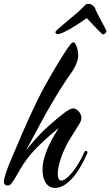

<svg xmlns="http://www.w3.org/2000/svg" viewBox="-81 -942 560 974"><path d="M360.8 -162.1Q343.8 -123.5 324.7 -91.6Q305.7 -59.6 284.9 -36.9Q264.2 -14.2 242.4 -1.5Q220.7 11.2 198.2 11.2Q181.6 11.2 169.7 3.9Q157.7 -3.4 149.9 -15.9Q142.1 -28.3 138.4 -45.2Q134.8 -62 134.8 -81.1Q134.8 -107.4 141.8 -134.8Q148.9 -162.1 160.4 -189Q171.9 -215.8 186.5 -241.9Q201.2 -268.1 216.8 -293Q197.3 -277.3 174.3 -257.3Q151.4 -237.3 129.2 -216.1Q106.9 -194.8 88.1 -174.3Q69.3 -153.8 58.1 -138.2Q36.1 -108.9 21.7 -83.7Q7.3 -58.6 -3.4 -40.3Q-14.2 -22 -22.7 -11.5Q-31.2 -1 -41 -1Q-47.9 -1 -54.4 -4.6Q-61 -8.3 -61 -19Q-61 -34.7 -50.3 -67.4Q-39.6 -100.1 -19 -146Q-8.8 -169.4 4.4 -200.7Q17.6 -231.9 33.4 -269Q49.3 -306.2 68.1 -347.2Q86.9 -388.2 107.9 -431.2Q128.4 -473.6 151.6 -515.1Q174.8 -556.6 196 -592.5Q217.3 -628.4 234.9 -656Q252.4 -683.6 262.2 -698.2Q271 -710.9 278.1 -719Q285.2 -727.1 292 -727.1Q296.4 -727.1 300.8 -720.2Q305.2 -713.4 308.6 -703.4Q312 -693.4 314 -682.6Q315.9 -671.9 315.9 -664.1Q315.9 -661.6 315.4 -654.1Q314.9 -646.5 311.5 -634.3Q308.1 -622.1 300.8 -606.2Q293.5 -590.3 279.8 -571.8Q269.5 -557.1 254.6 -535.2Q239.7 -513.2 223.1 -486.6Q206.5 -460 189.2 -430.7Q171.9 -401.4 155.8 -373Q144 -352.1 130.6 -327.1Q117.2 -302.2 103.3 -276.6Q89.4 -251 75.9 -225.6Q62.5 -200.2 50.8 -178.2Q73.2 -207.5 93.5 -230.2Q113.8 -252.9 129.4 -268.6Q147.5 -287.1 163.1 -300.8Q214.8 -346.7 245.1 -369.4Q275.4 -392.1 291 -392.1Q296.9 -392.1 304.2 -388.2Q311.5 -384.3 317.6 -377.7Q323.7 -371.1 327.9 -362.3Q332 -353.5 332 -344.2Q332 -332 322.8 -315.7Q313.5 -299.3 299.6 -278.1Q285.6 -256.8 270 -231Q254.4 -205.1 241.2 -173.8Q227.5 -142.1 219.7 -112.1Q211.9 -82 211.9 -61Q211.9 -46.9 216.1 -36.4Q220.2 -25.9 230 -25.9Q240.2 -25.9 254.4 -36.6Q268.6 -47.4 284.4 -66.4Q300.3 -85.4 316.4 -111.6Q332.5 -137.7 346.2 -168.9Q350.1 -176.8 355 -176.8Q357.9 -176.8 360.4 -174.8Q362.8 -172.9 362.8 -168.9Q362.8 -168 362.3 -165.8Q361.8 -163.6 360.8 -162.1ZM458 -787.1Q458 -786.1 458.5 -785.6Q459 -785.2 459 -784.2Q459 -777.8 452.9 -772.9Q446.8 -768.1 441.9 -768.1Q440.9 -768.1 441.2 -767.3Q441.4 -766.6 439.9 -767.3Q438.5 -768.1 434.3 -772Q430.2 -775.9 421.1 -784.9Q412.1 -793.9 397.2 -809.6Q382.3 -825.2 358.9 -850.1Q344.7 -839.8 324 -825.9Q303.2 -812 281.7 -799.3Q260.3 -786.6 241.2 -777.8Q222.2 -769 211.9 -769Q206.1 -769 203.1 -771.5Q200.2 -773.9 200.2 -777.3Q200.2 -782.2 206.1 -788.1Q226.1 -806.2 242.9 -820.3Q259.8 -834.5 275.6 -847.7Q291.5 -860.8 307.1 -874.3Q322.8 -887.7 340.3 -905.3Q347.2 -912.1 352.1 -917.2Q356.9 -922.4 369.1 -922.4Q373.5 -922.4 379.2 -920.2Q384.8 -918 390.1 -913.8Q395.5 -909.7 399.4 -904.1Q403.3 -898.4 404.3 -891.1Q415 -869.1 423.8 -852.8Q432.6 -836.4 439.2 -824Q445.8 -811.5 450.4 -802.7Q455.1 -793.9 458 -787.1Z"/></svg>

Font: Mervale Script
Style: Regular
Weight: 400
Designer: Astigmatic (AOETI)
Foundry: Astigmatic (AOETI)
Version: Version 1.000